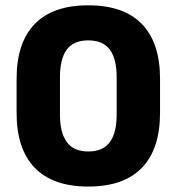

<svg xmlns="http://www.w3.org/2000/svg" viewBox="-20 -672 650 706"><path d="M304.5 14Q174.5 14 107.8 -55Q41 -124 41 -257.5V-382Q41 -514.5 107.5 -583.5Q174 -652.5 304.5 -652.5Q435 -652.5 501.8 -583.5Q568.5 -514.5 568.5 -382V-257.5Q568.5 -124 501.8 -55Q435 14 304.5 14ZM304.5 -115Q359 -115 384 -149.5Q409 -184 409 -250.5V-388Q409 -455 384 -489.2Q359 -523.5 304.5 -523.5Q250 -523.5 225.2 -489.2Q200.5 -455 200.5 -388V-250.5Q200.5 -184 225.8 -149.5Q251 -115 304.5 -115Z"/></svg>

Font: Anek Kannada Medium
Style: Bold
Weight: 700
Version: Version 1.003